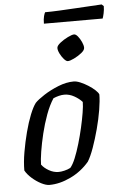

<svg xmlns="http://www.w3.org/2000/svg" viewBox="-59 -909 610 951"><g transform="rotate(-5 246.5 -434.0)"><path d="M148 0Q131 0 107.5 -12Q84 -24 62.5 -43Q41 -62 30 -82Q30 -124 38.5 -173Q47 -222 59.5 -270Q72 -318 87 -355.5Q102 -393 116 -411Q130 -426 162.5 -447Q195 -468 235 -484Q275 -500 312 -500Q326 -500 345 -492Q364 -484 383 -472Q402 -460 416 -447Q430 -434 433 -425Q433 -394 425.5 -348.5Q418 -303 405 -254.5Q392 -206 377 -164Q362 -122 347 -98Q308 -52 253.5 -26Q199 0 148 0ZM199 -60Q211 -60 228 -64Q245 -68 258 -75Q271 -90 283.5 -120.5Q296 -151 307.5 -190Q319 -229 328 -268.5Q337 -308 342.5 -341.5Q348 -375 348 -395Q333 -412 309 -425.5Q285 -439 260 -439Q247 -439 233 -435.5Q219 -432 205 -426Q184 -394 167.5 -349Q151 -304 139.5 -256.5Q128 -209 121.5 -168Q115 -127 115 -104Q127 -87 150.5 -73.5Q174 -60 199 -60ZM292 -603Q284 -603 273 -615.5Q262 -628 254 -644Q246 -660 246 -672Q246 -683 263.5 -697Q281 -711 302.5 -721.5Q324 -732 334 -732Q343 -732 353 -719.5Q363 -707 370.5 -690.5Q378 -674 378 -662Q378 -650 361 -636.5Q344 -623 323.5 -613Q303 -603 292 -603ZM190 -798Q190 -821 194 -835.5Q198 -850 201 -854Q231 -854 271.5 -856Q312 -858 354 -860.5Q396 -863 431 -865Q466 -867 483 -868L493 -859Q493 -841 489 -823Q485 -805 482 -798Z"/></g></svg>

Font: Texturina
Style: Italic
Weight: 400
Italic angle: -11°
Designer: Guillermo Torres Carreño
Foundry: Omnibus-Type
Version: Version 1.002; ttfautohint (v1.8.3)